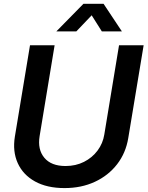

<svg xmlns="http://www.w3.org/2000/svg" viewBox="-20 -962 764 994"><path d="M314 11.7Q223.1 11.7 161.1 -22.7Q99.1 -57.1 71.8 -117.7Q44.4 -178.2 57.1 -255.4L135.3 -727.5H262.7L185.1 -257.3Q173.8 -188 209.5 -145.3Q245.1 -102.5 319.3 -102.5Q372.1 -102.5 414.8 -124Q457.5 -145.5 485.1 -182.6Q512.7 -219.7 520 -265.6L596.2 -727.5H723.6L644 -247.1Q631.3 -169.9 586.2 -111.6Q541 -53.2 471.2 -20.8Q401.4 11.7 314 11.7ZM375 -799.3H272V-799.8L412.1 -942.4H516.1L610.8 -799.8V-799.3H507.3L454.6 -882.8Z"/></svg>

Font: Inter Display SemiBold
Style: Italic
Weight: 600
Italic angle: -9.39999°
Designer: Rasmus Andersson
Foundry: rsms
Version: Version 4.000;git-a52131595